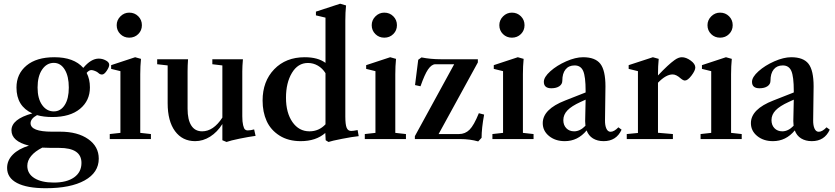

<svg xmlns="http://www.w3.org/2000/svg" viewBox="-20 -746 4478 1030"><path d="M260.7 -118.2Q213.9 -118.2 178.7 -128.4Q144 -109.4 144 -85Q144 -39.6 259.3 -39.6H303.2Q396.5 -39.6 453.1 0.2Q509.8 40 509.8 105Q509.8 179.7 434.3 221.7Q358.9 263.7 225.6 263.7Q125 263.7 71.5 235.8Q18.1 208 18.1 154.8Q18.1 114.3 48.8 83.3Q79.6 52.2 135.3 35.2Q41.5 12.2 41.5 -46.9Q41.5 -106.9 153.3 -137.7Q68.4 -176.3 68.4 -276.4Q68.4 -349.6 122.1 -394.3Q175.8 -439 271.5 -439Q376.5 -439 426.8 -381.8Q468.3 -431.6 509.8 -431.6Q533.2 -431.6 553.2 -418.5Q565.9 -409.7 565.9 -398.4Q565.9 -386.2 552.5 -366.2Q539.1 -346.2 527.3 -346.2Q516.1 -346.2 507.3 -355Q502 -360.4 490 -365.2Q478 -370.1 470.2 -370.1Q457.5 -370.1 444.8 -355Q462.4 -321.3 462.4 -276.9Q462.4 -206.1 409.2 -162.1Q356 -118.2 260.7 -118.2ZM268.6 -148.4Q305.2 -148.4 327.1 -182.4Q349.1 -216.3 349.1 -276.4Q349.1 -337.4 327.1 -373Q305.2 -408.7 268.6 -408.7Q230.5 -408.7 206.1 -373Q181.6 -337.4 181.6 -276.4Q181.6 -216.8 206.1 -182.6Q230.5 -148.4 268.6 -148.4ZM126.5 143.6Q126.5 186 164.6 209.7Q202.6 233.4 268.6 233.4Q337.9 233.4 377.4 205.6Q417 177.7 417 127.9Q417 47.4 297.9 47.4H255.4Q229.5 47.4 207 45.9Q168 65.4 147.2 90.6Q126.5 115.7 126.5 143.6Z M673.3 -543.9Q645 -543.9 625.5 -563.2Q606 -582.5 606 -610.8Q606 -638.2 626 -658.2Q646 -678.2 673.3 -678.2Q702.1 -678.2 721.7 -658.7Q741.2 -639.2 741.2 -610.8Q741.2 -582.5 721.7 -563.2Q702.1 -543.9 673.3 -543.9ZM568.8 0V-26.9L626 -33.2V-364.3L576.2 -376.5V-396.5L705.1 -439L736.3 -430.2Q732.4 -391.1 732.4 -347.7V-33.2L789.6 -26.9V0Z M1026.9 11.2Q958.5 11.2 918.9 -42.5Q879.4 -96.2 879.4 -192.4V-395L823.2 -401.4V-428.2H988.8Q986.3 -394 986.3 -363.3V-162.6Q986.3 -104 1006.1 -72.8Q1025.9 -41.5 1064.5 -41.5Q1125 -41.5 1172.9 -115.2V-395L1119.1 -401.4V-428.2H1283.2Q1279.8 -390.1 1279.8 -363.3V-122.6Q1279.8 -92.3 1284.2 -74.5Q1288.6 -56.6 1294.2 -51.5Q1299.8 -46.4 1308.1 -46.4Q1325.7 -46.4 1343.3 -51.8L1351.1 -17.1Q1314.5 -12.2 1265.4 -2.2Q1216.3 7.8 1195.3 15.6L1172.9 6.3V-80.6Q1145.5 -37.1 1107.2 -12.9Q1068.8 11.2 1026.9 11.2Z M1742.2 15.6 1727.1 6.3 1725.1 -32.7Q1674.8 11.2 1593.3 11.2Q1526.4 11.2 1479.2 -18.8Q1432.1 -48.8 1410.4 -96.9Q1388.7 -145 1388.7 -206.5Q1388.7 -309.6 1450.9 -374.3Q1513.2 -439 1614.7 -439Q1685.5 -439 1726.1 -408.7V-651.4L1674.8 -663.6V-683.6L1804.7 -726.1L1836.4 -716.8Q1832.5 -679.2 1832.5 -635.7V-121.1Q1832.5 -78.1 1839.6 -60.8Q1846.7 -43.5 1863.8 -43.5Q1875.5 -43.5 1898.4 -48.3L1904.3 -15.6Q1870.6 -12.2 1814.5 -1.2Q1758.3 9.8 1742.2 15.6ZM1640.1 -41.5Q1690.9 -41.5 1726.1 -79.1V-353.5Q1710 -379.4 1685.3 -393.8Q1660.6 -408.2 1631.8 -408.2Q1578.1 -408.2 1546.1 -355Q1514.2 -301.8 1514.2 -221.7Q1514.2 -141.1 1548.8 -91.3Q1583.5 -41.5 1640.1 -41.5Z M2041.5 -543.9Q2013.2 -543.9 1993.7 -563.2Q1974.1 -582.5 1974.1 -610.8Q1974.1 -638.2 1994.1 -658.2Q2014.2 -678.2 2041.5 -678.2Q2070.3 -678.2 2089.8 -658.7Q2109.4 -639.2 2109.4 -610.8Q2109.4 -582.5 2089.8 -563.2Q2070.3 -543.9 2041.5 -543.9ZM1937 0V-26.9L1994.1 -33.2V-364.3L1944.3 -376.5V-396.5L2073.2 -439L2104.5 -430.2Q2100.6 -391.1 2100.6 -347.7V-33.2L2157.7 -26.9V0Z M2545.4 12.7Q2500.5 0 2449.7 0H2205.6V-15.6L2416.5 -401.4H2315.9Q2295.4 -401.4 2275.9 -373Q2258.3 -347.2 2235.8 -283.2L2206.5 -289.6L2223.6 -425.3L2241.2 -438Q2290 -428.2 2345.2 -428.2H2543.5V-411.1L2333 -26.9H2442.4Q2475.6 -26.9 2499 -50.3Q2522.5 -73.7 2548.8 -138.7L2577.1 -131.3Q2563.5 -57.6 2563.5 -6.8Z M2726.1 -543.9Q2697.8 -543.9 2678.2 -563.2Q2658.7 -582.5 2658.7 -610.8Q2658.7 -638.2 2678.7 -658.2Q2698.7 -678.2 2726.1 -678.2Q2754.9 -678.2 2774.4 -658.7Q2793.9 -639.2 2793.9 -610.8Q2793.9 -582.5 2774.4 -563.2Q2754.9 -543.9 2726.1 -543.9ZM2621.6 0V-26.9L2678.7 -33.2V-364.3L2628.9 -376.5V-396.5L2757.8 -439L2789.1 -430.2Q2785.2 -391.1 2785.2 -347.7V-33.2L2842.3 -26.9V0Z M3009.8 11.2Q2959 11.2 2925.3 -16.4Q2891.6 -43.9 2891.6 -85.4Q2891.6 -160.2 3012.2 -207L3121.6 -250V-257.8Q3121.6 -335 3108.6 -365Q3095.7 -395 3062.5 -395Q3031.2 -395 3013.9 -373.5Q2996.6 -352.1 2996.6 -313Q2996.6 -294.4 2980.5 -283.4Q2964.4 -272.5 2937.5 -272.5Q2897.5 -272.5 2897.5 -307.1Q2897.5 -332.5 2932.4 -363.8Q2967.3 -395 3017.3 -417Q3067.4 -439 3107.9 -439Q3173.3 -439 3200.7 -403.6Q3228 -368.2 3228 -282.7Q3228 -252.9 3225.6 -101.6Q3225.1 -73.2 3232.9 -56.2Q3240.7 -39.1 3255.4 -39.1Q3274.4 -39.1 3297.4 -63L3314.5 -50.3Q3286.6 11.2 3218.3 11.2Q3185.1 11.2 3161.1 -3.4Q3137.2 -18.1 3127 -46.4Q3079.6 11.2 3009.8 11.2ZM3002 -101.6Q3002 -74.7 3018.1 -58.1Q3034.2 -41.5 3060.1 -41.5Q3091.8 -41.5 3120.6 -71.3Q3119.1 -83 3119.1 -96.2Q3121.1 -173.3 3121.6 -211.4L3093.8 -198.7Q3046.4 -177.2 3024.2 -154.1Q3002 -130.9 3002 -101.6Z M3342.3 0V-26.9L3402.3 -32.7V-364.3L3352.5 -376.5V-396.5L3482.4 -439L3513.7 -430.2Q3509.8 -391.1 3509.8 -347.7V-341.3Q3566.4 -400.9 3598.1 -423.3Q3619.6 -439 3637.7 -439Q3660.6 -439 3685.3 -421.1Q3710 -403.3 3710 -383.8Q3710 -367.7 3689.7 -340.8Q3669.4 -314 3654.3 -314Q3645 -314 3631.8 -325.2Q3607.9 -346.7 3588.4 -346.7Q3552.7 -346.7 3509.8 -302.2V-33.7L3589.8 -26.9V0Z M3842.8 -543.9Q3814.5 -543.9 3794.9 -563.2Q3775.4 -582.5 3775.4 -610.8Q3775.4 -638.2 3795.4 -658.2Q3815.4 -678.2 3842.8 -678.2Q3871.6 -678.2 3891.1 -658.7Q3910.6 -639.2 3910.6 -610.8Q3910.6 -582.5 3891.1 -563.2Q3871.6 -543.9 3842.8 -543.9ZM3738.3 0V-26.9L3795.4 -33.2V-364.3L3745.6 -376.5V-396.5L3874.5 -439L3905.8 -430.2Q3901.9 -391.1 3901.9 -347.7V-33.2L3959 -26.9V0Z M4126.5 11.2Q4075.7 11.2 4042 -16.4Q4008.3 -43.9 4008.3 -85.4Q4008.3 -160.2 4128.9 -207L4238.3 -250V-257.8Q4238.3 -335 4225.3 -365Q4212.4 -395 4179.2 -395Q4147.9 -395 4130.6 -373.5Q4113.3 -352.1 4113.3 -313Q4113.3 -294.4 4097.2 -283.4Q4081.1 -272.5 4054.2 -272.5Q4014.2 -272.5 4014.2 -307.1Q4014.2 -332.5 4049.1 -363.8Q4084 -395 4134 -417Q4184.1 -439 4224.6 -439Q4290 -439 4317.4 -403.6Q4344.7 -368.2 4344.7 -282.7Q4344.7 -252.9 4342.3 -101.6Q4341.8 -73.2 4349.6 -56.2Q4357.4 -39.1 4372.1 -39.1Q4391.1 -39.1 4414.1 -63L4431.2 -50.3Q4403.3 11.2 4335 11.2Q4301.8 11.2 4277.8 -3.4Q4253.9 -18.1 4243.7 -46.4Q4196.3 11.2 4126.5 11.2ZM4118.7 -101.6Q4118.7 -74.7 4134.8 -58.1Q4150.9 -41.5 4176.8 -41.5Q4208.5 -41.5 4237.3 -71.3Q4235.8 -83 4235.8 -96.2Q4237.8 -173.3 4238.3 -211.4L4210.4 -198.7Q4163.1 -177.2 4140.9 -154.1Q4118.7 -130.9 4118.7 -101.6Z"/></svg>

Font: Elstob 14pt SemiBold
Style: Regular
Weight: 600
Designer: Peter S. Baker
Version: Version 1.015